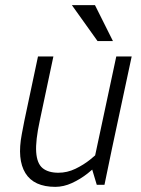

<svg xmlns="http://www.w3.org/2000/svg" viewBox="-20 -720 549 748"><path d="M75 -250H135Q118 -172 121 -127.5Q124 -83 146 -65Q168 -47 208 -47L196 8Q112 8 79 -45.5Q46 -99 65 -198ZM416 -140 339 -60 433 -500H493ZM135 -250H75L128 -500H188ZM339 -60 416 -140 387 0H357ZM387 -150 416 -140Q416 -140 404 -125Q392 -110 370.5 -88Q349 -66 321 -44Q293 -22 260.5 -7Q228 8 195 8L207 -47Q242 -47 274 -62.5Q306 -78 331.5 -98.5Q357 -119 372 -134.5Q387 -150 387 -150ZM260 -700H350L420 -560H360Z"/></svg>

Font: Epunda Sans Light
Style: Italic
Weight: 300
Italic angle: -12.0243°
Designer: Simon Atzbach
Foundry: typofactur
Version: Version 2.204